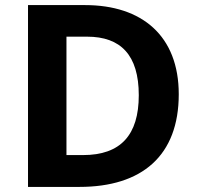

<svg xmlns="http://www.w3.org/2000/svg" viewBox="-20 -785 780 754"><path d="M682 -415C682 -644 538 -765 314 -765H90V-51H292C538 -51 682 -174 682 -415ZM525 -411C525 -255 454 -176 306 -176H241V-641H322C454 -641 525 -569 525 -411Z"/></svg>

Font: Noto Sans Tamil UI
Style: Bold
Weight: 700
Designer: Jelle Bosma - Monotype Design Team
Foundry: Monotype Imaging Inc.
Version: Version 2.004